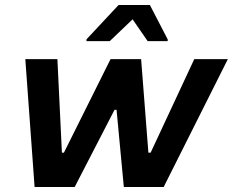

<svg xmlns="http://www.w3.org/2000/svg" viewBox="-20 -746 929 766"><path d="M118 0 81 -510H209L227 -137H235L421 -510H543L572 -137H581L755 -510H889L633 0H474L445 -308H437L278 0ZM325 -582V-589L453 -726H578L649 -589V-582H569L509 -669L418 -582Z"/></svg>

Font: Saira Thin SemiBold
Style: Italic
Weight: 600
Italic angle: -12°
Version: Version 1.101